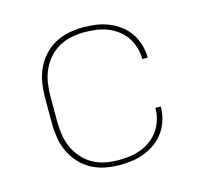

<svg xmlns="http://www.w3.org/2000/svg" viewBox="-84 -621 767 722"><g transform="rotate(-15 300.0 -260.0)"><path d="M298 8Q269 8 241 2.5Q213 -3 188 -16.5Q163 -30 143.5 -51.5Q124 -73 112 -99Q100 -125 95.5 -153.5Q91 -182 91 -210V-310Q91 -338 95.5 -366.5Q100 -395 112 -421Q124 -447 143.5 -468.5Q163 -490 188 -503.5Q213 -517 241 -522.5Q269 -528 298 -528Q323 -528 348 -524.5Q373 -521 396.5 -511.5Q420 -502 440.5 -486.5Q461 -471 475 -450Q489 -429 496 -404.5Q503 -380 503 -355H482Q482 -378 475.5 -400Q469 -422 456.5 -440.5Q444 -459 425.5 -473Q407 -487 386 -495Q365 -503 342.5 -506Q320 -509 298 -509Q272 -509 246.5 -504Q221 -499 198.5 -486.5Q176 -474 158.5 -454Q141 -434 130.5 -410.5Q120 -387 116 -361.5Q112 -336 112 -310V-210Q112 -184 116 -158.5Q120 -133 130.5 -109.5Q141 -86 158.5 -66Q176 -46 198.5 -33.5Q221 -21 246.5 -16Q272 -11 298 -11Q320 -11 342.5 -14Q365 -17 386 -25Q407 -33 425.5 -47Q444 -61 456.5 -79.5Q469 -98 475.5 -120Q482 -142 482 -165H503Q503 -140 496 -115.5Q489 -91 475 -70Q461 -49 440.5 -33.5Q420 -18 396.5 -8.5Q373 1 348 4.5Q323 8 298 8Z"/></g></svg>

Font: Iosevka Aile Thin
Style: Regular
Weight: 100
Designer: Belleve Invis
Foundry: Belleve Invis
Version: Version 31.1.0; ttfautohint (v1.8.4)